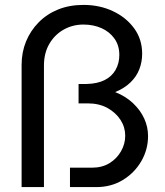

<svg xmlns="http://www.w3.org/2000/svg" viewBox="-20 -762 671 782"><path d="M68 0V-498Q68 -549 86 -593Q104 -637 137.5 -671Q171 -705 217 -723.5Q263 -742 320 -742Q386 -742 440 -716.5Q494 -691 526.5 -646.5Q559 -602 559 -543Q559 -510 547.5 -480Q536 -450 511 -426Q486 -402 449 -387Q492 -370 522 -341.5Q552 -313 567.5 -279Q583 -245 583 -208Q583 -153 555.5 -105.5Q528 -58 480.5 -29Q433 0 372 0H265V-79H354Q396 -79 426 -97.5Q456 -116 473 -146Q490 -176 490 -209Q490 -244 471 -273.5Q452 -303 418 -322Q384 -341 337 -341H300V-420H333Q376 -421 405.5 -435.5Q435 -450 450.5 -477Q466 -504 466 -538Q466 -577 446 -605Q426 -633 393 -647.5Q360 -662 320 -662Q276 -662 239.5 -641.5Q203 -621 181 -583.5Q159 -546 159 -495V0Z"/></svg>

Font: MuseoModerno Thin
Style: Regular
Weight: 400
Version: Version 1.003